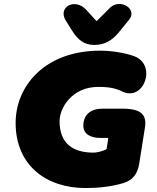

<svg xmlns="http://www.w3.org/2000/svg" viewBox="-20 -938 794 970"><path d="M412 12C472 12 540 6 603 -13C652 -28 675 -61 683 -109L712 -292C722 -354 699 -389 599 -389H497C438 -389 401 -358 401 -303C401 -264 433 -241 488 -241H527C526 -234 524 -216 518 -184C498 -175 474 -166 445 -167C345 -169 281 -216 281 -326C281 -394 345 -499 476 -499C511 -499 555 -497 595 -477C707 -420 775 -611 658 -654C614 -670 548 -682 486 -682C207 -682 59 -504 59 -317C59 -103 213 12 412 12ZM456 -711C506 -711 544 -731 579 -773L632 -838C677 -893 586 -949 535 -898L468 -831L415 -889C359 -950 269 -903 313 -833L345 -782C374 -736 406 -711 456 -711Z"/></svg>

Font: SN Pro Black
Style: Italic
Weight: 900
Italic angle: -9°
Designer: Tobias Whetton
Foundry: Supernotes
Version: Version 1.001;Glyphs 3.2 (3249)